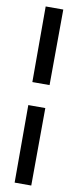

<svg xmlns="http://www.w3.org/2000/svg" viewBox="-99 -822 386 955"><g transform="rotate(10 94.0 -344.0)"><path d="M50.3 -407.2V-789.1H139.2L137.2 -407.2ZM50.3 100.6V-291H136.2L134.3 100.6Z"/></g></svg>

Font: Maiden Orange
Style: Regular
Weight: 400
Designer: Astigmatic (AOETI)
Foundry: Astigmatic (AOETI)
Version: Version 1.000